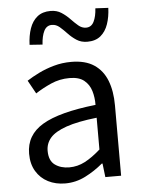

<svg xmlns="http://www.w3.org/2000/svg" viewBox="-56 -850 676 908"><g transform="rotate(-5 281.5 -395.5)"><path d="M217.2 13.4Q171.9 13.4 136.1 -4.9Q100.2 -23.2 79.4 -57.9Q58.6 -92.5 58.6 -141.3Q58.6 -230.1 138.5 -277.5Q218.3 -325 391.7 -344.2Q392.1 -379.4 382.8 -410.5Q373.5 -441.7 349.2 -461.5Q324.9 -481.3 280 -481.3Q232.6 -481.3 191.1 -462.8Q149.7 -444.3 117 -422.7L81.9 -486Q107 -502.3 139.8 -518.5Q172.6 -534.7 211.9 -545.7Q251.1 -556.8 294.5 -556.8Q361.2 -556.8 402.8 -529.1Q444.3 -501.4 463.7 -451.5Q483.1 -401.6 483.1 -334V0H408.2L400.5 -64.9H396.7Q358.6 -32.7 313.3 -9.7Q267.9 13.4 217.2 13.4ZM242.8 -60.6Q282 -60.6 317.3 -79Q352.5 -97.4 391.7 -132.4V-283.2Q300.7 -273.1 246.8 -254.3Q193 -235.5 170 -209.1Q147.1 -182.6 147.1 -147.4Q147.1 -100.4 174.9 -80.5Q202.6 -60.6 242.8 -60.6ZM379.6 -645Q350.1 -645 328.5 -659.2Q306.9 -673.3 289.4 -692Q271.9 -710.7 255.3 -724.9Q238.7 -739 218.9 -739Q193.8 -739 181.5 -714.7Q169.3 -690.5 166.9 -650.1L105.7 -654.3Q107.3 -697.6 119.1 -731.7Q131 -765.9 155.3 -785.6Q179.7 -805.3 218.2 -805.3Q247.7 -805.3 269.5 -791.1Q291.3 -777 308.8 -758.6Q326.3 -740.2 342.9 -726.1Q359.5 -711.9 379.2 -711.9Q404.4 -711.9 416.4 -736.2Q428.5 -760.5 430.7 -799.2L491.9 -796Q490.3 -753.3 478.5 -719.2Q466.8 -685.1 442.7 -665Q418.5 -645 379.6 -645Z"/></g></svg>

Font: Noto Sans HK Thin
Style: Regular
Weight: 100
Designer: Ryoko NISHIZUKA 西塚涼子 (kana, bopomofo & ideographs); Paul D. Hunt (Latin, Greek & Cyrillic); Sandoll Communications 산돌커뮤니
Foundry: Adobe
Version: Version 2.004-H2;hotconv 1.0.118;makeotfexe 2.5.65603